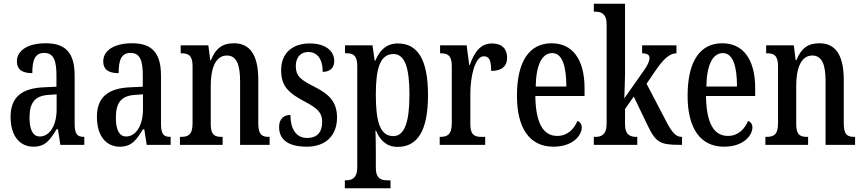

<svg xmlns="http://www.w3.org/2000/svg" viewBox="-20 -780 4647 1034"><path d="M160 10C226 10 250 -28 285 -84H292L305 0H434V-43H431C395 -43 382 -59 382 -115V-373C382 -500 329 -547 226 -547C134 -547 71 -511 71 -449C71 -407 98 -386 154 -386C154 -452 166 -495 218 -495C272 -495 284 -448 284 -373V-313L218 -310C97 -305 37 -257 37 -151C37 -41 92 10 160 10ZM194 -45C156 -45 139 -84 139 -145C139 -223 164 -264 242 -269L285 -272V-191C285 -107 249 -45 194 -45Z M625 10C691 10 715 -28 750 -84H757L770 0H899V-43H896C860 -43 847 -59 847 -115V-373C847 -500 794 -547 691 -547C599 -547 536 -511 536 -449C536 -407 563 -386 619 -386C619 -452 631 -495 683 -495C737 -495 749 -448 749 -373V-313L683 -310C562 -305 502 -257 502 -151C502 -41 557 10 625 10ZM659 -45C621 -45 604 -84 604 -145C604 -223 629 -264 707 -269L750 -272V-191C750 -107 714 -45 659 -45Z M949 0H1179V-43H1174C1139 -43 1115 -51 1115 -110V-319C1115 -402 1136 -481 1202 -481C1255 -481 1273 -429 1273 -344V0H1432V-43H1428C1393 -43 1371 -52 1371 -115V-350C1371 -487 1324 -547 1240 -547C1179 -547 1142 -521 1116 -456H1112L1102 -536H953V-493H957C992 -493 1017 -484 1017 -425V-115C1017 -52 991 -43 955 -43H949Z M1632 10C1735 10 1795 -51 1795 -147C1795 -233 1751 -274 1669 -315C1598 -351 1573 -371 1573 -424C1573 -469 1597 -500 1640 -500C1688 -500 1718 -463 1718 -393C1759 -393 1780 -416 1780 -452C1780 -502 1738 -546 1648 -546C1556 -546 1494 -495 1494 -402C1494 -316 1533 -279 1625 -231C1692 -195 1715 -172 1715 -124C1715 -69 1689 -37 1634 -37C1574 -37 1544 -87 1544 -161C1512 -161 1483 -143 1483 -96C1483 -26 1535 10 1632 10Z M1837 234H2083V191H2064C2035 191 2004 183 2004 124V37C2004 -8 2003 -47 2002 -77H2005C2027 -23 2063 11 2121 11C2228 11 2285 -75 2285 -268C2285 -461 2228 -546 2123 -546C2060 -546 2024 -508 2001 -453H1998L1986 -536H1838V-493H1847C1880 -493 1904 -484 1904 -424V120C1904 182 1873 191 1844 191H1837ZM2098 -47C2025 -47 2004 -128 2004 -271C2004 -407 2025 -489 2099 -489C2161 -489 2185 -413 2185 -272C2185 -128 2161 -47 2098 -47Z M2348 0H2593V-43H2572C2539 -43 2513 -51 2513 -110V-276C2513 -368 2538 -477 2585 -477C2616 -477 2625 -453 2625 -398C2683 -398 2711 -424 2711 -469C2711 -515 2685 -546 2630 -546C2565 -546 2533 -495 2510 -430H2507L2493 -536H2350V-493H2353C2388 -493 2413 -484 2413 -425V-115C2413 -52 2386 -43 2351 -43H2348Z M2960 10C3066 10 3113 -51 3113 -94C3113 -113 3102 -124 3090 -129C3071 -85 3037 -48 2981 -48C2906 -48 2865 -116 2863 -263H3128V-305C3128 -463 3061 -547 2951 -547C2832 -547 2764 -452 2764 -264C2764 -90 2832 10 2960 10ZM3030 -314H2865C2867 -429 2898 -494 2954 -494C3009 -494 3030 -422 3030 -314Z M3178 0H3412V-43H3406C3378 -43 3346 -51 3346 -110V-193L3393 -260L3468 -104C3512 -12 3536 0 3641 0H3653V-43H3649C3617 -43 3595 -74 3567 -128L3462 -329L3511 -401C3552 -460 3585 -493 3623 -493V-536H3438V-493C3464 -493 3478 -485 3478 -468C3478 -455 3472 -433 3441 -391L3342 -250C3342 -256 3346 -341 3346 -376V-760H3178V-717H3187C3215 -717 3247 -708 3247 -650V-114C3247 -52 3216 -43 3187 -43H3178Z M3879 10C3985 10 4032 -51 4032 -94C4032 -113 4021 -124 4009 -129C3990 -85 3956 -48 3900 -48C3825 -48 3784 -116 3782 -263H4047V-305C4047 -463 3980 -547 3870 -547C3751 -547 3683 -452 3683 -264C3683 -90 3751 10 3879 10ZM3949 -314H3784C3786 -429 3817 -494 3873 -494C3928 -494 3949 -422 3949 -314Z M4102 0H4332V-43H4327C4292 -43 4268 -51 4268 -110V-319C4268 -402 4289 -481 4355 -481C4408 -481 4426 -429 4426 -344V0H4585V-43H4581C4546 -43 4524 -52 4524 -115V-350C4524 -487 4477 -547 4393 -547C4332 -547 4295 -521 4269 -456H4265L4255 -536H4106V-493H4110C4145 -493 4170 -484 4170 -425V-115C4170 -52 4144 -43 4108 -43H4102Z"/></svg>

Font: Noto Serif Tamil ExtraCondensed Medium
Style: Italic
Weight: 500
Width: 2
Italic angle: -12°
Designer: Indian Type Foundry, Tom Grace, and the Monotype Design Team
Foundry: Monotype Imaging Inc.
Version: Version 2.003